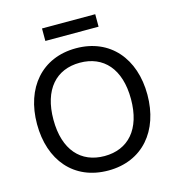

<svg xmlns="http://www.w3.org/2000/svg" viewBox="-129 -1006 1041 1129"><g transform="rotate(-15 392.0 -442.0)"><path d="M230 -896V-820H554V-896ZM56 -360C56 -140 182 12 392 12C600 12 728 -140 728 -360C728 -580 600 -732 392 -732C184 -732 56 -580 56 -360ZM156 -360C156 -544 248 -644 392 -644C536 -644 628 -544 628 -360C628 -176 536 -76 392 -76C248 -76 156 -176 156 -360Z"/></g></svg>

Font: Kufam Arabic Latin Roman Normal
Style: Regular
Weight: 400
Designer: Wael Morcos & Artur Schmal
Version: Version 1.200;PS 001.200;hotconv 1.0.88;makeotf.lib2.5.64775